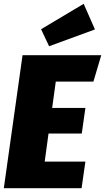

<svg xmlns="http://www.w3.org/2000/svg" viewBox="-21 -985 550 1005"><path d="M509 -696 468 -558H271L252 -420H426L407 -286H233L213 -139H426L406 0H-1L97 -696ZM417 -965 476 -831 236 -743 194 -832Z"/></svg>

Font: Fira Sans Condensed Black
Style: Italic
Weight: 900
Width: 3
Italic angle: -8°
Designer: Carrois Corporate & Edenspiekermann AG
Foundry: Carrois Corporate GbR & Edenspiekermann AG
Version: Version 4.203